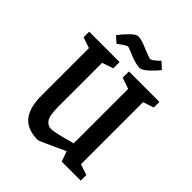

<svg xmlns="http://www.w3.org/2000/svg" viewBox="-216 -904 1042 1042"><g transform="rotate(45 304.5 -383.0)"><path d="M94 -176V-540L32 -561V-604H265V-556L201 -534V-199Q201 -130 217 -107Q233 -84 261 -84Q286 -84 401 -116V-534L337 -556V-604H571V-561L509 -540V-64L571 -43V0H425L404 -59L352 -35Q258 9 250 9Q170 9 132 -36.5Q94 -82 94 -176ZM275 -683Q245 -696 238 -696Q227 -696 183 -662L148 -694Q169 -722 196 -748.5Q223 -775 239 -775Q255 -775 275.5 -768Q296 -761 326 -748Q364 -733 371 -733Q378 -733 394 -745.5Q410 -758 421 -770L458 -736Q443 -715 412.5 -686.5Q382 -658 365 -658Q332 -658 275 -683Z"/></g></svg>

Font: Grenze Medium
Style: Regular
Weight: 500
Designer: Renata Polastri
Foundry: Omnibus-Type
Version: Version 1.002; ttfautohint (v1.8)